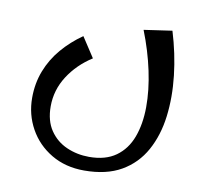

<svg xmlns="http://www.w3.org/2000/svg" viewBox="-69 -417 787 739"><g transform="rotate(10 324.0 -47.5)"><path d="M305 247Q232 247 176.5 214Q121 181 90.5 126Q60 71 60 6Q60 -51 79 -100Q98 -149 132.5 -189.5Q167 -230 213 -262L264 -184Q206 -147 171 -92.5Q136 -38 136 26Q136 82 161 119Q186 156 227 174Q268 192 315 192Q379 192 419.5 163Q460 134 479 83Q498 32 498.5 -34Q499 -100 483 -175Q467 -250 437 -326L547 -342Q573 -257 582.5 -173Q592 -89 582.5 -13.5Q573 62 540.5 121Q508 180 450 213.5Q392 247 305 247Z"/></g></svg>

Font: Marhey Light
Style: Regular
Weight: 300
Designer: Nur Syamsi & Bustanul Arifin
Foundry: Namelatype
Version: Version 1.000